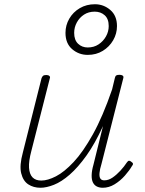

<svg xmlns="http://www.w3.org/2000/svg" viewBox="-20 -869 686 906"><path d="M171 17Q138 17 113.5 1Q89 -15 80 -51.5Q71 -88 88 -150L176 -500Q179 -508 183.5 -511.5Q188 -515 199 -515Q208 -515 213 -510.5Q218 -506 215 -499L128 -157Q115 -108 117 -77.5Q119 -47 133.5 -32Q148 -17 175 -17Q205 -17 244 -37Q283 -57 327.5 -104.5Q372 -152 418.5 -235.5Q465 -319 509 -447L522 -501Q524 -510 528.5 -513Q533 -516 544 -516Q553 -516 558.5 -512.5Q564 -509 562 -501L459 -96Q451 -70 449.5 -52.5Q448 -35 453.5 -26.5Q459 -18 472 -18Q492 -18 511 -31Q530 -44 548 -63.5Q566 -83 579 -103Q584 -110 588.5 -110.5Q593 -111 599 -106Q607 -101 607.5 -96Q608 -91 603 -86Q591 -65 569.5 -40.5Q548 -16 521 0.5Q494 17 465 17Q449 17 437 11Q425 5 418.5 -8Q412 -21 412.5 -42.5Q413 -64 421 -92L466 -274Q428 -191 388 -135Q348 -79 309 -45Q270 -11 234.5 3Q199 17 171 17ZM394 -610Q352 -610 320.5 -637Q289 -664 289 -714Q289 -750 307 -781Q325 -812 356.5 -830.5Q388 -849 428 -849Q469 -849 500.5 -822Q532 -795 532 -746Q532 -710 514 -679Q496 -648 465 -629Q434 -610 394 -610ZM394 -645Q423 -645 445 -659.5Q467 -674 480 -697Q493 -720 493 -746Q493 -780 474 -797Q455 -814 427 -814Q398 -814 376.5 -800Q355 -786 342.5 -763Q330 -740 330 -714Q330 -680 348.5 -662.5Q367 -645 394 -645Z"/></svg>

Font: Playwrite IS Thin
Style: Regular
Weight: 250
Designer: Veronika Burian, José Scaglione
Foundry: TypeTogether
Version: Version 1.002